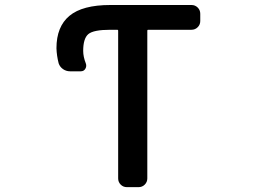

<svg xmlns="http://www.w3.org/2000/svg" viewBox="-20 -774 1040 772"><path d="M455.1 -650.4Q455.1 -654.3 451.2 -654.3H423.8Q355.5 -654.3 335 -636.7Q314.5 -619.1 314.5 -569.3Q314.5 -545.9 325.2 -518.6Q329.1 -507.8 323.2 -497.6Q317.4 -487.3 304.7 -487.3H261.7Q246.1 -487.3 233.4 -496.1Q220.7 -504.9 215.8 -519.5Q208 -549.8 207 -580.1Q207 -667 259.3 -710.4Q311.5 -753.9 423.8 -753.9H750Q764.6 -753.9 774.9 -743.7Q785.2 -733.4 785.2 -718.8V-689.5Q785.2 -674.8 774.9 -664.6Q764.6 -654.3 750 -654.3H576.2Q572.3 -654.3 572.3 -650.4V-56.6Q572.3 -42 562 -31.7Q551.8 -21.5 537.1 -21.5H490.2Q475.6 -21.5 465.3 -31.7Q455.1 -42 455.1 -56.6Z"/></svg>

Font: Gen Jyuu Gothic L Monospace Medium
Style: Regular
Weight: 500
Designer: [Source Han Sans]
Ryoko NISHIZUKA  (kana & ideographs); Paul D. Hunt (Latin, Greek & Cyrillic); Wenlong ZHANG  (bopomofo
Version: Version 1.002.20150607